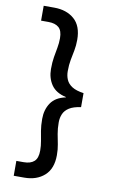

<svg xmlns="http://www.w3.org/2000/svg" viewBox="-104 -865 651 1080"><g transform="rotate(10 221.5 -325.5)"><path d="M115 160H55V75H97Q136 75 156.5 56.5Q177 38 177 -5Q177 -33 172 -59.5Q167 -86 162 -115.5Q157 -145 157 -183Q157 -236 183 -274.5Q209 -313 267 -325V-327Q209 -340 183 -378Q157 -416 157 -468Q157 -507 162 -536.5Q167 -566 172 -592.5Q177 -619 177 -647Q177 -690 156.5 -708Q136 -726 97 -726H55V-811H115Q186 -811 230 -772.5Q274 -734 274 -655Q274 -622 268.5 -594Q263 -566 257.5 -537.5Q252 -509 252 -472Q252 -446 261.5 -424Q271 -402 294.5 -387Q318 -372 361 -366V-286Q318 -280 294.5 -265Q271 -250 261.5 -228Q252 -206 252 -180Q252 -144 257.5 -114.5Q263 -85 268.5 -57.5Q274 -30 274 4Q274 81 230 120.5Q186 160 115 160Z"/></g></svg>

Font: DM Sans 12pt Medium
Style: Regular
Weight: 500
Version: Version 4.004;gftools[0.9.30]